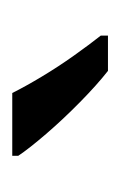

<svg xmlns="http://www.w3.org/2000/svg" viewBox="40 -846 200 321"><g transform="rotate(-90 140.5 -686.0)"><path d="M145 -766Q156 -744 172.5 -716.5Q189 -689 207.5 -663Q226 -637 241 -618V-606H182Q159 -624 130 -652.5Q101 -681 76.5 -709.5Q52 -738 40 -756V-766Z"/></g></svg>

Font: Noto Sans Mende Kikakui
Style: Regular
Weight: 400
Designer: Monotype Design Team
Foundry: Monotype Imaging Inc.
Version: Version 2.003; ttfautohint (v1.8.4.7-5d5b)